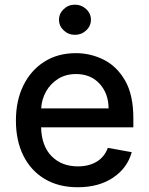

<svg xmlns="http://www.w3.org/2000/svg" viewBox="-20 -776 627 807"><path d="M306.5 11Q226.2 11 168 -23.8Q109.7 -58.6 78.3 -121.6Q46.9 -184.7 46.9 -269.2Q46.9 -353 78.3 -416.9Q109.7 -480.8 166.4 -516.7Q223 -552.6 299 -552.6Q360.8 -552.6 416 -525Q471.2 -497.5 505.9 -437.3Q540.5 -377.1 540.5 -278.4V-240.8H152.7Q154.8 -161.9 197.1 -119.3Q239.3 -76.7 307.5 -76.7Q353 -76.7 386 -96.2Q419 -115.8 433.2 -154.5L533.7 -136.4Q515.6 -70 455.6 -29.5Q395.6 11 306.5 11ZM436.4 -320.3Q436.1 -382.8 398.8 -423.8Q361.5 -464.8 299.7 -464.8Q256.7 -464.8 224.6 -444.8Q192.5 -424.7 173.8 -391.9Q155.2 -359 153.1 -320.3ZM295.1 -629.6Q267.4 -629.6 247.7 -648.3Q228 -666.9 228 -692.8Q228 -719.1 247.7 -737.7Q267.4 -756.4 295.1 -756.4Q322.4 -756.4 342.3 -737.7Q362.2 -719.1 362.2 -692.8Q362.2 -666.9 342.3 -648.3Q322.4 -629.6 295.1 -629.6Z"/></svg>

Font: Linik Sans Medium
Style: Regular
Weight: 500
Designer: Rasmus Andersson (font), Cristiano Sobral (main changes)
Foundry: rsms
Version: Version 3.018;June 1, 2022;FontCreator 14.0.0.2814 64-bit; t